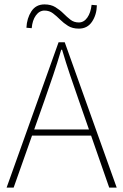

<svg xmlns="http://www.w3.org/2000/svg" viewBox="-20 -852 560 872"><path d="M10 0 246 -660H274L510 0H476L338 -396Q317 -456 298.5 -510.5Q280 -565 262 -626H258Q240 -565 221.5 -510.5Q203 -456 182 -396L42 0ZM112 -236V-264H405V-236ZM338 -722Q309 -722 289 -734.5Q269 -747 253 -763Q237 -779 220.5 -791.5Q204 -804 182 -804Q159 -804 143 -782Q127 -760 124 -724L100 -726Q102 -769 122.5 -800.5Q143 -832 182 -832Q211 -832 231.5 -819.5Q252 -807 268 -791Q284 -775 300 -762.5Q316 -750 338 -750Q361 -750 376.5 -772Q392 -794 396 -830L420 -828Q419 -785 398 -753.5Q377 -722 338 -722Z"/></svg>

Font: Source Sans 3 VF
Style: Regular
Weight: 200
Designer: Paul D. Hunt
Foundry: Adobe
Version: Version 3.046;hotconv 1.0.118;makeotfexe 2.5.65603